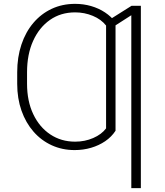

<svg xmlns="http://www.w3.org/2000/svg" viewBox="-20 -757 845 981"><path d="M570.3 -380.9V-88.9Q549.8 -57.6 517.6 -35.6Q485.4 -13.7 445.6 -2Q405.8 9.8 361.3 9.8Q298.3 9.8 244.6 -14.6Q190.9 -39.1 151.4 -84.2Q111.8 -129.4 89.8 -191.7Q67.9 -253.9 67.9 -329.1V-362.8L118.2 -363.3V-329.1Q118.2 -240.7 149.7 -174.1Q181.2 -107.4 236.8 -70.3Q292.5 -33.2 363.8 -33.2Q413.6 -33.2 456.3 -51.8Q499 -70.3 522 -101.1V-380.9ZM570.3 -643.6V-337.4H522V-626.5Q497.1 -658.2 454.3 -676Q411.6 -693.8 363.8 -693.8Q290.5 -693.8 235.4 -655.3Q180.2 -616.7 149.2 -548.1Q118.2 -479.5 118.2 -387.7V-341.8H67.9V-387.7Q67.9 -464.8 89.4 -529.1Q110.8 -593.3 150.4 -639.9Q189.9 -686.5 244.1 -711.9Q298.3 -737.3 363.8 -737.3Q406.2 -737.3 445.3 -726.1Q484.4 -714.8 516.4 -693.6Q548.3 -672.4 570.3 -643.6ZM699.7 -727.5V204.1H650.9V-679.2L543 -609.9V-658.7L652.3 -727.5Z"/></svg>

Font: Inter ExtraLight
Style: Regular
Weight: 250
Designer: Rasmus Andersson
Foundry: rsms
Version: Version 4.001;git-66647c0bb